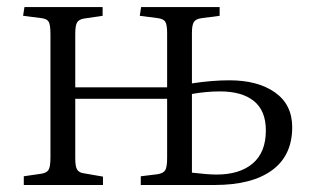

<svg xmlns="http://www.w3.org/2000/svg" viewBox="-20 -528 888 548"><path d="M47.9 0V-24.9L98.1 -32.2Q113.8 -34.7 118.9 -43.7Q124 -52.7 124 -79.1V-430.2Q124 -456.1 119.4 -465.1Q114.7 -474.1 99.1 -476.1L45.9 -482.9L49.8 -507.8H272.9V-482.9L220.2 -475.1Q205.1 -472.7 200 -463.9Q194.8 -455.1 194.8 -431.2V-278.8H457V-434.1Q457 -457 451.9 -465.6Q446.8 -474.1 431.2 -476.1L378.9 -482.9L382.8 -507.8H606.9V-482.9L555.2 -476.1Q539.1 -474.1 533.4 -465.3Q527.8 -456.5 527.8 -434.1V-290Q585 -298.8 634.8 -298.8Q715.8 -298.8 764.9 -264.2Q814 -229.5 814 -165Q814 -84 756.3 -42Q698.7 0 592.8 0H381.8V-24.9L430.2 -30.8Q446.8 -33.7 451.9 -42.7Q457 -51.8 457 -77.1V-246.1H194.8V-76.2Q194.8 -53.2 200 -44.2Q205.1 -35.2 220.2 -33.2L273.9 -23.9V0ZM598.1 -29.8Q664.1 -29.8 701.4 -61.5Q738.8 -93.3 738.8 -155.8Q738.8 -211.9 704.8 -239.5Q670.9 -267.1 607.9 -267.1Q568.8 -267.1 527.8 -259.8V-35.2Q573.2 -29.8 598.1 -29.8Z"/></svg>

Font: Literata Light
Style: Regular
Weight: 300
Designer: Latin by Veronika Burian and Jose Scaglione. Greek by Irene Vlachou. Cyrillic by Vera Evstafieva.
Foundry: TypeTogether
Version: Version 3.021